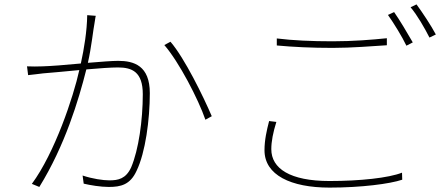

<svg xmlns="http://www.w3.org/2000/svg" viewBox="-20 -840 2040 874"><path d="M377 -771C376 -699 363 -619 348 -551C276 -544 209 -539 174 -538C147 -537 130 -537 103 -538L108 -498C129 -501 159 -503 176 -506C209 -509 273 -514 341 -521C314 -398 229 -144 125 -3L159 11C276 -178 338 -385 373 -524C430 -529 485 -533 517 -533C581 -533 630 -513 630 -411C630 -293 611 -158 577 -78C553 -26 518 -19 478 -19C449 -19 401 -26 356 -41L361 -4C390 3 438 11 475 11C530 11 573 1 602 -63C642 -146 662 -296 662 -416C662 -541 590 -563 518 -563C491 -563 440 -559 380 -554C396 -623 405 -710 410 -733C413 -748 413 -757 416 -768ZM728 -635C795 -558 883 -388 915 -295L944 -311C906 -400 820 -576 756 -650Z M1849 -807C1880 -770 1912 -714 1935 -669L1964 -683C1943 -723 1903 -783 1876 -820ZM1746 -772C1773 -734 1811 -672 1830 -632L1859 -647C1835 -689 1798 -751 1774 -785ZM1240 -633C1316 -626 1398 -622 1494 -622C1582 -622 1676 -630 1741 -634V-666C1673 -659 1587 -652 1494 -652C1398 -652 1312 -656 1240 -665ZM1205 -289C1194 -246 1184 -203 1184 -156C1184 -43 1304 14 1480 14C1624 14 1755 -3 1811 -22L1810 -54C1749 -30 1619 -16 1480 -16C1300 -16 1215 -73 1215 -161C1215 -196 1223 -237 1238 -285Z"/></svg>

Font: SSpoqa Han Sans Neo Thin
Style: Regular
Weight: 100
Designer: [Spoqa Han Sans Neo] Dong-huui Kim  Younghwa Kang  Yujin Lee  [Noto Sans] Ryoko NISHIZUKA  (kana & ideographs); Paul D. 
Foundry: Spoqa (http://www.spoqa-han-sans.com)
Version: Version 1.000